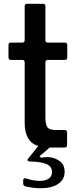

<svg xmlns="http://www.w3.org/2000/svg" viewBox="-20 -783 412 1019"><path d="M234 -465Q221 -465 221 -452V-160Q221 -125 231 -109Q241 -93 277 -93H323Q336 -93 336 -80V-13Q336 0 323 0H243Q219 24 190 45L197 54Q216 51 231 51Q255 51 273 59Q298 69 310.5 85.5Q323 102 323 128Q323 171 288 193.5Q253 216 197 216Q158 216 115 206Q103 203 103 191V174Q103 167 107.5 164.5Q112 162 119 164Q157 177 191 177Q221 177 238.5 165Q256 153 256 131Q256 100 226 87.5Q196 75 138 74Q126 73 126 66Q126 64 130 58L183 -8Q111 -30 111 -131V-452Q111 -465 98 -465H38Q25 -465 25 -478V-544Q25 -557 38 -557H98Q111 -557 111 -570V-750Q111 -763 124 -763H208Q221 -763 221 -750V-570Q221 -557 234 -557H324Q337 -557 337 -544V-478Q337 -465 324 -465Z"/></svg>

Font: Open Sauce Two Medium
Style: Regular
Weight: 500
Designer: Alfredo Marco Pradil
Foundry: Creative Sauce Fz LLC
Version: Version 1.477